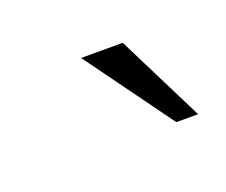

<svg xmlns="http://www.w3.org/2000/svg" viewBox="-36 -680 214 182"><g transform="rotate(-20 70.5 -589.0)"><path d="M119 -545 55 -633H97L141 -545Z"/></g></svg>

Font: Alumni Sans ExtraLight
Style: Italic
Weight: 250
Italic angle: -8°
Version: Version 1.016